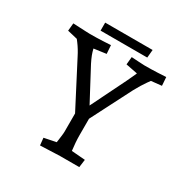

<svg xmlns="http://www.w3.org/2000/svg" viewBox="-181 -962 1092 1122"><g transform="rotate(30 364.5 -401.0)"><path d="M334 -238 170 -554Q150 -594 125.5 -626.5Q101 -659 93 -669L147 -634L46 -658L51 -710Q70 -709 93 -708Q116 -707 136.5 -706Q157 -705 166 -705Q212 -705 252 -707Q292 -709 305 -710L309 -653L193 -637L221 -668Q221 -658 231.5 -622Q242 -586 273 -530L389 -312L358 -311L489 -577Q497 -593 506.5 -614.5Q516 -636 524 -653.5Q532 -671 533 -675L552 -636L440 -658L445 -710Q468 -709 493.5 -707Q519 -705 534 -705Q581 -705 623 -707Q665 -709 678 -710L682 -653L578 -642L630 -669Q621 -659 597.5 -626Q574 -593 548 -545L391 -238ZM239 5 234 -44 348 -67 309 -28Q311 -37 314 -58.5Q317 -80 320 -102.5Q323 -125 323 -135V-321H409V-165Q409 -139 411 -112.5Q413 -86 416 -63.5Q419 -41 421 -28L382 -63L508 -53L501 0H373Q367 0 344 1Q321 2 292.5 3Q264 4 239 5ZM210 -753V-807H530L525 -753Z"/></g></svg>

Font: Andada Pro
Style: Regular
Weight: 400
Designer: Carolina Giovagnoli
Foundry: Huerta Tipografica
Version: Version 3.003